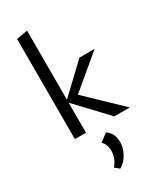

<svg xmlns="http://www.w3.org/2000/svg" viewBox="-248 -797 973 1169"><g transform="rotate(-30 238.0 -212.0)"><path d="M358 0 159 -211V0H81V-704L159 -718V-232L353 -416H460L232 -225L467 0ZM200 269Q218 249 228 223.5Q238 198 238 173Q238 149 230.5 130Q223 111 210 101L265 59Q311 90 311 152Q311 193 289.5 232.5Q268 272 231 294Z"/></g></svg>

Font: Ysabeau Medium
Style: Regular
Weight: 500
Designer: Christian Thalmann (Catharsis Fonts)
Version: Version 0.003